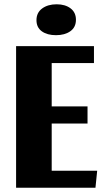

<svg xmlns="http://www.w3.org/2000/svg" viewBox="-20 -875 487 895"><path d="M221 -379H388V-299H221V-79H433L425 0H55V-660H418V-581H221ZM334 -783Q334 -748 308 -729.5Q282 -711 241 -711Q200 -711 175 -729Q150 -747 150 -781Q150 -816 176.5 -835.5Q203 -855 244 -855Q284 -855 309 -836Q334 -817 334 -783Z"/></svg>

Font: Sansita
Style: Bold
Weight: 700
Designer: Pablo Cosgaya
Foundry: Omnibus-Type
Version: Version 1.006